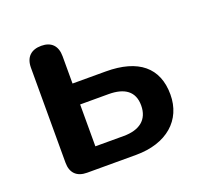

<svg xmlns="http://www.w3.org/2000/svg" viewBox="-94 -602 741 707"><g transform="rotate(-20 276.5 -248.5)"><path d="M133 0H325C446 0 520 -66 520 -166C520 -271 453 -327 325 -327H195V-434C195 -475 173 -497 134 -497C94 -497 71 -475 71 -434V-62C71 -22 93 0 133 0ZM306 -81H195V-245H306C369 -245 405 -220 405 -165C405 -109 368 -81 306 -81Z"/></g></svg>

Font: SN Pro SemiBold
Style: Regular
Weight: 600
Designer: Tobias Whetton
Foundry: Supernotes
Version: Version 1.003;Glyphs 3.3 (3324)